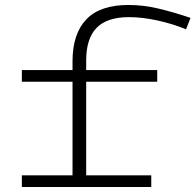

<svg xmlns="http://www.w3.org/2000/svg" viewBox="-20 -753 787 773"><path d="M327 -510V-471H613V-424H327V-47H589V0H68V-47H272V-424H68V-471H272V-506Q272 -617 327.5 -675Q383 -733 497 -733Q557 -733 618 -718.5Q679 -704 747 -681L729 -635Q676 -657 614.5 -670.5Q553 -684 499 -684Q411 -684 369 -641Q327 -598 327 -510Z"/></svg>

Font: BioRhyme Expanded Light
Style: Regular
Weight: 300
Width: 7
Designer: Aoife Mooney
Foundry: Aoife Mooney Type
Version: Version 1.001